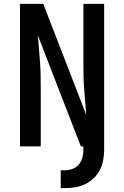

<svg xmlns="http://www.w3.org/2000/svg" viewBox="-20 -755 640 990"><path d="M293 215V123H315Q335 123 354.5 115.5Q374 108 387 92.5Q400 77 405 57Q410 37 410 17V0H397L175 -573Q178 -538 181 -503Q184 -468 186.5 -433.5Q189 -399 189.5 -364Q190 -329 190 -294V0H83V-735H203L425 -162Q422 -197 419 -232Q416 -267 413.5 -301.5Q411 -336 410.5 -371Q410 -406 410 -441V-735H517V17Q517 44 512 70.5Q507 97 495 121Q483 145 463 164Q443 183 419 194.5Q395 206 368.5 210.5Q342 215 315 215Z"/></svg>

Font: Iosevka Aile Semibold
Style: Regular
Weight: 600
Designer: Belleve Invis
Foundry: Belleve Invis
Version: Version 31.1.0; ttfautohint (v1.8.4)